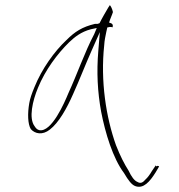

<svg xmlns="http://www.w3.org/2000/svg" viewBox="-20 -578 696 748"><path d="M94 -176C87 -136 88 -95 100 -75C117 -56 146 -51 174 -73C209 -100 240 -155 265 -212C290 -267 312 -325 337 -381L369 -453L363 -380C356 -297 360 -220 374 -143C390 -60 420 39 463 96C480 125 493 142 507 147C539 159 564 129 586 94L599 72C601 70 599 69 594 68C587 72 587 69 587 63V66L572 88C564 102 555 114 545 123C535 135 526 137 516 131C503 126 492 110 481 87C465 62 448 29 432 -12C393 -121 371 -262 386 -402C387 -421 391 -438 394 -453L398 -471L408 -473C416 -473 419 -472 419 -471V-473C421 -482 418 -487 405 -490C410 -507 416 -518 420 -531C417 -545 411 -555 408 -558C408 -557 404 -553 402 -549C396 -539 375 -503 367 -486V-488C361 -484 360 -485 350 -485C300 -473 272 -455 239 -422C192 -378 143 -310 114 -238C104 -214 97 -194 94 -176ZM128 -236C156 -305 204 -369 249 -413C271 -434 296 -454 334 -464L357 -469L347 -445C310 -375 281 -290 246 -214C232 -180 181 -61 133 -71C125 -73 120 -78 115 -86C91 -117 107 -186 128 -236Z"/></svg>

Font: Stray Cat
Style: ExLtExtObl
Weight: 200
Version: Version 1.0